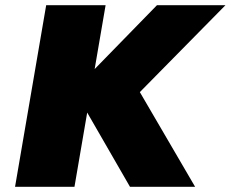

<svg xmlns="http://www.w3.org/2000/svg" viewBox="-20 -720 889 740"><path d="M158 -700 38 0H267L387 -700ZM585 -700 266 -373 481 0H732L519 -365L849 -700Z"/></svg>

Font: Jost Black
Style: Italic
Weight: 900
Italic angle: -5°
Version: Version 3.710